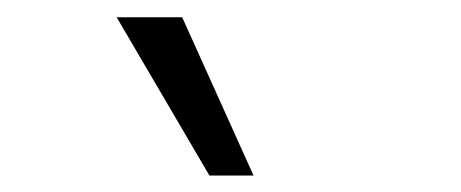

<svg xmlns="http://www.w3.org/2000/svg" viewBox="-20 -757 540 225"><path d="M225.4 -551.3 116.7 -736.8H193.5L277.1 -551.3Z"/></svg>

Font: Nunito Sans 12pt ExtraLight Condensed
Style: Regular
Weight: 200
Width: 3
Version: Version 3.101;gftools[0.9.27]